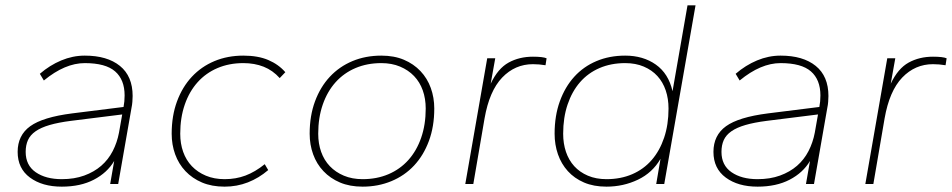

<svg xmlns="http://www.w3.org/2000/svg" viewBox="-20 -688 3560 718"><path d="M211 10Q138 10 92 -24Q46 -58 46 -120Q46 -182 93 -216Q140 -250 250 -264L442 -288Q446 -308 446 -331Q446 -390 410.5 -421Q375 -452 297 -452Q223 -452 144 -387L129 -412Q166 -444 209 -462Q252 -480 297 -480Q381 -480 428.5 -441.5Q476 -403 476 -329Q476 -319 475 -307Q474 -295 472 -286L422 0H392L407 -86Q381 -42 331 -16Q281 10 211 10ZM211 -18Q258 -18 295 -31.5Q332 -45 358.5 -68Q385 -91 401.5 -123Q418 -155 425 -192L437 -260L245 -236Q198 -230 165.5 -220.5Q133 -211 113 -197Q93 -183 84.5 -164Q76 -145 76 -120Q76 -70 113.5 -44Q151 -18 211 -18Z M820 10Q772 10 735.5 -5.5Q699 -21 673.5 -48Q648 -75 635 -111Q622 -147 622 -188Q622 -255 642 -309Q662 -363 697.5 -401Q733 -439 782 -459.5Q831 -480 890 -480Q945 -480 983.5 -463.5Q1022 -447 1047 -418L1026 -396Q1000 -425 966 -438.5Q932 -452 890 -452Q837 -452 793.5 -433.5Q750 -415 719 -380.5Q688 -346 671 -297Q654 -248 654 -188Q654 -151 665 -120Q676 -89 697.5 -66.5Q719 -44 750 -31Q781 -18 820 -18Q862 -18 898 -31.5Q934 -45 970 -74L983 -52Q948 -22 907 -6Q866 10 820 10Z M1336 10Q1288 10 1251.5 -5.5Q1215 -21 1189.5 -48Q1164 -75 1151 -111Q1138 -147 1138 -188Q1138 -255 1158 -309Q1178 -363 1213.5 -401Q1249 -439 1298 -459.5Q1347 -480 1406 -480Q1454 -480 1490.5 -464.5Q1527 -449 1552.5 -422Q1578 -395 1591 -359Q1604 -323 1604 -282Q1604 -215 1584 -161Q1564 -107 1528.5 -69Q1493 -31 1443.5 -10.5Q1394 10 1336 10ZM1336 -18Q1389 -18 1432.5 -36.5Q1476 -55 1507 -89.5Q1538 -124 1555 -173Q1572 -222 1572 -282Q1572 -319 1561 -350Q1550 -381 1528.5 -403.5Q1507 -426 1476 -439Q1445 -452 1406 -452Q1353 -452 1309.5 -433.5Q1266 -415 1235 -380.5Q1204 -346 1187 -297Q1170 -248 1170 -188Q1170 -151 1181 -120Q1192 -89 1213.5 -66.5Q1235 -44 1266 -31Q1297 -18 1336 -18Z M1720 0 1802 -470H1832L1815 -375Q1842 -432 1882 -454Q1922 -476 1973 -476Q2010 -476 2024 -470L2020 -444Q2008 -446 1996.5 -447Q1985 -448 1973 -448Q1906 -448 1858 -398Q1810 -348 1792 -245L1750 0Z M2248 10Q2200 10 2164 -5.5Q2128 -21 2103.5 -48Q2079 -75 2066.5 -111Q2054 -147 2054 -188Q2054 -255 2073.5 -309Q2093 -363 2127.5 -401Q2162 -439 2210.5 -459.5Q2259 -480 2318 -480Q2385 -480 2432.5 -446.5Q2480 -413 2495 -347L2551 -668H2581L2464 0H2434L2450 -94Q2420 -42 2365.5 -16Q2311 10 2248 10ZM2248 -18Q2301 -18 2344 -36.5Q2387 -55 2417 -89.5Q2447 -124 2463.5 -173Q2480 -222 2480 -282Q2480 -319 2469.5 -350Q2459 -381 2438.5 -403.5Q2418 -426 2387.5 -439Q2357 -452 2318 -452Q2265 -452 2222 -433.5Q2179 -415 2149 -380.5Q2119 -346 2102.5 -297Q2086 -248 2086 -188Q2086 -151 2096.5 -120Q2107 -89 2127.5 -66.5Q2148 -44 2178.5 -31Q2209 -18 2248 -18Z M2813 10Q2740 10 2694 -24Q2648 -58 2648 -120Q2648 -182 2695 -216Q2742 -250 2852 -264L3044 -288Q3048 -308 3048 -331Q3048 -390 3012.5 -421Q2977 -452 2899 -452Q2825 -452 2746 -387L2731 -412Q2768 -444 2811 -462Q2854 -480 2899 -480Q2983 -480 3030.5 -441.5Q3078 -403 3078 -329Q3078 -319 3077 -307Q3076 -295 3074 -286L3024 0H2994L3009 -86Q2983 -42 2933 -16Q2883 10 2813 10ZM2813 -18Q2860 -18 2897 -31.5Q2934 -45 2960.5 -68Q2987 -91 3003.5 -123Q3020 -155 3027 -192L3039 -260L2847 -236Q2800 -230 2767.5 -220.5Q2735 -211 2715 -197Q2695 -183 2686.5 -164Q2678 -145 2678 -120Q2678 -70 2715.5 -44Q2753 -18 2813 -18Z M3216 0 3298 -470H3328L3311 -375Q3338 -432 3378 -454Q3418 -476 3469 -476Q3506 -476 3520 -470L3516 -444Q3504 -446 3492.5 -447Q3481 -448 3469 -448Q3402 -448 3354 -398Q3306 -348 3288 -245L3246 0Z"/></svg>

Font: Celebes Thin
Style: Italic
Weight: 250
Italic angle: -10°
Designer: Anugrah Pasau
Foundry: Lafontype
Version: Version 1.000; ttfautohint (v1.8.4)